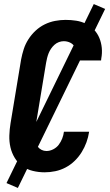

<svg xmlns="http://www.w3.org/2000/svg" viewBox="-20 -841 540 946"><path d="M200 8Q170 8 141.5 1Q113 -6 90.5 -22Q68 -38 53 -62.5Q38 -87 31.5 -115Q25 -143 26 -173.5Q27 -204 32 -234L84 -548Q89 -574 97 -599Q105 -624 120 -647.5Q135 -671 155.5 -690Q176 -709 200.5 -721Q225 -733 251.5 -738Q278 -743 303 -743Q330 -743 355.5 -739Q381 -735 403.5 -724Q426 -713 443 -695Q460 -677 469.5 -654Q479 -631 481.5 -605Q484 -579 479 -553L478 -543H354V-548Q357 -564 356 -580.5Q355 -597 347.5 -610.5Q340 -624 325.5 -631Q311 -638 294 -638Q282 -638 270 -633.5Q258 -629 248.5 -620.5Q239 -612 231.5 -601Q224 -590 219.5 -578.5Q215 -567 212 -555Q209 -543 207 -531L155 -217Q152 -204 151 -190.5Q150 -177 151 -164.5Q152 -152 155.5 -139.5Q159 -127 166.5 -117.5Q174 -108 185 -102.5Q196 -97 209 -97Q226 -97 242.5 -105.5Q259 -114 269.5 -128Q280 -142 286.5 -158.5Q293 -175 295 -192H419V-191Q415 -165 406 -140Q397 -115 382.5 -91.5Q368 -68 348 -48.5Q328 -29 303.5 -16Q279 -3 252.5 2.5Q226 8 200 8ZM68 85 12 61 442 -821 498 -797Z"/></svg>

Font: Iosevka Extrabold Oblique
Style: Regular
Weight: 800
Italic angle: -9°
Monospace: yes
Designer: Belleve Invis
Foundry: Belleve Invis
Version: Version 32.5.0; ttfautohint (v1.8.4)